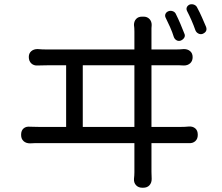

<svg xmlns="http://www.w3.org/2000/svg" viewBox="-20 -842 1040 900"><path d="M771 -790Q781 -793 791 -789Q801 -785 805 -775Q815 -755 825.5 -730.5Q836 -706 844 -685Q849 -675 844 -666Q839 -657 828 -652Q817 -648 808 -653Q799 -658 795 -668Q788 -691 777 -715.5Q766 -740 756 -760Q752 -769 756 -777.5Q760 -786 771 -790ZM870 -821Q881 -824 891 -819.5Q901 -815 905 -805Q916 -785 926.5 -761Q937 -737 946 -716Q954 -693 929 -683Q919 -680 909.5 -685Q900 -690 896 -700Q888 -723 877.5 -747Q867 -771 857 -790Q852 -800 856 -808.5Q860 -817 870 -821ZM115 -575Q115 -592 126.5 -602Q138 -612 156 -612Q167 -611 178.5 -610.5Q190 -610 204 -610H610V-694Q610 -705 609.5 -710.5Q609 -716 608 -725Q608 -742 618 -753Q628 -764 646 -764H653Q670 -764 680.5 -753Q691 -742 691 -725Q690 -715 690 -709Q690 -703 690 -694V-610H799Q811 -610 821.5 -610.5Q832 -611 842 -612Q860 -612 871.5 -602Q883 -592 883 -574Q883 -556 871.5 -545.5Q860 -535 842 -535Q832 -536 820.5 -536Q809 -536 799 -536H690V-247H824Q836 -247 846 -247.5Q856 -248 866 -249Q884 -250 895.5 -240Q907 -230 907 -211V-209Q907 -191 895.5 -180.5Q884 -170 866 -171Q856 -171 845 -171Q834 -171 824 -171H690V-57Q690 -50 690 -36.5Q690 -23 691 -3Q691 15 680.5 26.5Q670 38 651 38H647Q629 38 618 26.5Q607 15 608 -3Q610 -20 610 -35Q610 -50 610 -55V-171H167Q153 -171 142.5 -171Q132 -171 121 -170Q102 -170 90.5 -180.5Q79 -191 79 -209V-211Q79 -230 90.5 -240Q102 -250 121 -248Q132 -248 142.5 -247.5Q153 -247 167 -247H290V-536H204Q189 -536 178 -535.5Q167 -535 156 -535Q138 -534 126.5 -545Q115 -556 115 -575ZM610 -247V-536H368V-247Z"/></svg>

Font: Chiron GoRound TC
Style: Regular
Weight: 400
Designer: Ryoko NISHIZUKA 西塚涼子 (kana, bopomofo & ideographs); Paul D. Hunt (Latin, Greek & Cyrillic); Sandoll Communications 산돌커뮤니
Foundry: Adobe
Version: Version 1.000;hotconv 1.1.1;makeotfexe 2.6.0